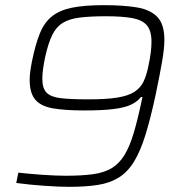

<svg xmlns="http://www.w3.org/2000/svg" viewBox="-20 -716 693 744"><path d="M247 8Q209 8 152 4Q95 0 43 -7L51 -47Q95 -42 146.5 -38.5Q198 -35 235 -35Q297 -35 340.5 -41Q384 -47 413 -64.5Q442 -82 462.5 -115.5Q483 -149 499 -203.5Q515 -258 532 -340H526Q512 -322 488 -310.5Q464 -299 420.5 -293.5Q377 -288 306 -288Q233 -288 186 -296Q139 -304 117 -329.5Q95 -355 95 -407Q95 -422 97.5 -440.5Q100 -459 104 -479Q117 -543 134 -585.5Q151 -628 180.5 -652Q210 -676 258 -686Q306 -696 382 -696Q457 -696 509.5 -687.5Q562 -679 589.5 -650.5Q617 -622 617 -561Q617 -529 608 -477Q599 -425 584 -353Q564 -259 544 -194.5Q524 -130 499.5 -90Q475 -50 441 -28.5Q407 -7 360 0.5Q313 8 247 8ZM323 -331Q393 -331 435.5 -338Q478 -345 501.5 -360.5Q525 -376 536.5 -400.5Q548 -425 555 -460Q567 -515 567 -554Q567 -597 549 -618Q531 -639 492 -646Q453 -653 391 -653Q330 -653 289.5 -648Q249 -643 223.5 -627.5Q198 -612 182.5 -580.5Q167 -549 155 -495Q144 -443 144 -411Q144 -374 160.5 -357Q177 -340 216 -335.5Q255 -331 323 -331Z"/></svg>

Font: Saira ExtraLight
Style: Italic
Weight: 200
Italic angle: -12°
Designer: Hector Gatti with collaboration of the Omnibus-Type team
Foundry: Omnibus-Type
Version: Version 1.100; ttfautohint (v1.8.3)